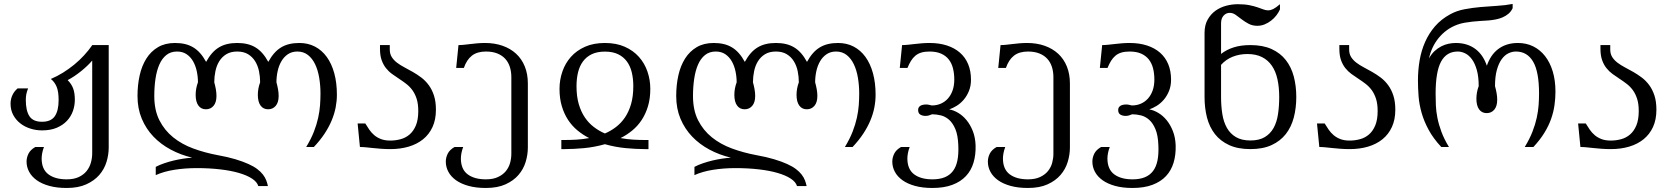

<svg xmlns="http://www.w3.org/2000/svg" viewBox="-20 -748 8496 977"><path d="M533.2 2.4Q533.2 39.1 522 75.9Q510.7 112.8 485.4 142.1Q460 171.4 419.2 189.9Q378.4 208.5 319.3 208.5Q269 208.5 231 198Q192.9 187.5 167.2 169.2Q141.6 150.9 128.4 126.5Q115.2 102.1 115.2 74.2Q115.2 53.7 125 33.9Q134.8 14.2 159.7 0H203.6Q197.3 17.1 194.6 31.7Q191.9 46.4 191.9 59.6Q192.4 113.8 226.6 139.2Q260.7 164.6 319.3 164.6Q356 164.6 380.9 152.8Q405.8 141.1 420.9 122.1Q436 103 442.6 79.3Q449.2 55.7 449.2 31.2V-439.9Q439.5 -428.2 425.3 -414.6Q411.1 -400.9 394.3 -387.2Q377.4 -373.5 359.4 -361.3Q341.3 -349.1 324.2 -340.3Q333.5 -331.1 340.3 -321Q347.2 -311 351.8 -299.1Q356.4 -287.1 358.6 -272.7Q360.8 -258.3 360.8 -240.2Q360.8 -210.9 351.1 -183.1Q341.3 -155.3 320.8 -133.3Q300.3 -111.3 268.8 -97.9Q237.3 -84.5 193.8 -84.5Q163.1 -84.5 134 -93.8Q105 -103 82.8 -120.6Q60.5 -138.2 47.1 -163.3Q33.7 -188.5 33.7 -220.2Q33.7 -242.7 42.7 -262.9Q51.8 -283.2 69.8 -298.3H123Q116.2 -281.2 113.8 -268.1Q111.3 -254.9 111.3 -239.3Q111.3 -184.6 129.9 -156.5Q148.4 -128.4 193.8 -128.4Q239.3 -128.4 258.8 -156.5Q278.3 -184.6 278.3 -239.3Q278.3 -281.7 268.3 -306.2Q258.3 -330.6 238.8 -346.2Q271 -359.9 300.8 -378.4Q330.6 -397 357.4 -418.9Q384.3 -440.9 407.5 -466.1Q430.7 -491.2 449.7 -518.6H533.2Z M1386.7 -329.1Q1391.6 -311.5 1394.8 -293.7Q1397.9 -275.9 1397.9 -259.8Q1397.9 -227.1 1383.1 -209.5Q1368.2 -191.9 1344.2 -191.9Q1319.8 -191.9 1305.9 -210.9Q1292 -230 1292 -265.6Q1292 -280.8 1294.9 -297.1Q1297.9 -313.5 1303.7 -329.1Q1303.7 -357.9 1297.9 -386Q1292 -414.1 1278.3 -436.3Q1264.6 -458.5 1242.2 -472.2Q1219.7 -485.8 1187 -485.8Q1154.3 -485.8 1131.8 -472.2Q1109.4 -458.5 1095.7 -436.3Q1082 -414.1 1076.2 -386Q1070.3 -357.9 1070.3 -329.1Q1075.2 -311.5 1078.4 -293.7Q1081.5 -275.9 1081.5 -259.8Q1081.5 -227.1 1066.7 -209.5Q1051.8 -191.9 1027.8 -191.9Q1003.4 -191.9 989.5 -210.9Q975.6 -230 975.6 -265.6Q975.6 -280.8 978.5 -297.1Q981.4 -313.5 987.3 -329.1Q987.3 -357.9 981.2 -386Q975.1 -414.1 962.4 -436.3Q949.7 -458.5 929.4 -472.2Q909.2 -485.8 880.9 -485.8Q848.6 -485.8 826.4 -468Q804.2 -450.2 790.8 -419.4Q777.3 -388.7 771.2 -347.4Q765.1 -306.2 765.1 -259.3Q765.1 -187.5 791 -136.2Q816.9 -85 861.1 -49.3Q905.3 -13.7 963.9 7.8Q1022.5 29.3 1087.9 41.5Q1139.6 50.8 1177.7 62.3Q1215.8 73.7 1243.4 86.2Q1271 98.6 1289.1 112.3Q1307.1 126 1318.1 140.4Q1329.1 154.8 1334.7 169.4Q1340.3 184.1 1343.3 198.7H1294.4Q1288.1 177.7 1262.5 160.9Q1236.8 144 1195.8 132.1Q1154.8 120.1 1099.9 113.8Q1044.9 107.4 980.5 107.4Q921.4 107.4 867.4 116Q813.5 124.5 772.5 143.1V101.1Q792 90.8 815.7 82.8Q839.4 74.7 864 68.8Q888.7 63 913.1 59.3Q937.5 55.7 958 54.2Q899.9 40.5 849.1 13.4Q798.3 -13.7 760.7 -53Q723.1 -92.3 701.4 -144Q679.7 -195.8 679.7 -259.3Q679.7 -315.4 690.7 -364.5Q701.7 -413.6 724.9 -450.2Q748 -486.8 784.2 -508.1Q820.3 -529.3 870.6 -529.3Q898.4 -529.3 921.1 -523.9Q943.8 -518.6 963.1 -507.1Q982.4 -495.6 998.5 -477.3Q1014.6 -459 1028.8 -433.1Q1043 -459 1059.1 -477.3Q1075.2 -495.6 1094.5 -507.1Q1113.8 -518.6 1136.5 -523.9Q1159.2 -529.3 1187 -529.3Q1214.8 -529.3 1237.5 -523.9Q1260.3 -518.6 1279.5 -507.1Q1298.8 -495.6 1314.9 -477.3Q1331.1 -459 1345.2 -433.1Q1359.4 -459 1375.5 -477.3Q1391.6 -495.6 1410.9 -507.1Q1430.2 -518.6 1452.9 -523.9Q1475.6 -529.3 1503.4 -529.3Q1547.4 -529.3 1582.5 -511Q1617.7 -492.7 1642.6 -458.5Q1667.5 -424.3 1680.9 -375.5Q1694.3 -326.7 1694.3 -266.1Q1694.3 -233.9 1688 -201.2Q1681.6 -168.5 1667.7 -135Q1653.8 -101.6 1631.6 -67.9Q1609.4 -34.2 1577.1 0H1538.1Q1563 -41 1577.4 -78.1Q1591.8 -115.2 1599.1 -148.9Q1606.4 -182.6 1608.6 -213.1Q1610.8 -243.7 1610.8 -271.5Q1610.8 -314 1604.2 -352.8Q1597.7 -391.6 1583.5 -421.1Q1569.3 -450.7 1546.9 -468.3Q1524.4 -485.8 1493.2 -485.8Q1465.3 -485.8 1445.1 -472.2Q1424.8 -458.5 1411.9 -436.3Q1398.9 -414.1 1392.8 -386Q1386.7 -357.9 1386.7 -329.1Z M1966.3 -32.7Q1992.7 -32.7 2018.3 -39.6Q2043.9 -46.4 2064 -63.5Q2084 -80.6 2096.2 -109.6Q2108.4 -138.7 2108.4 -183.1Q2108.4 -219.7 2100.1 -245.4Q2091.8 -271 2078.1 -289.6Q2064.5 -308.1 2046.9 -321.5Q2029.3 -335 2011 -346.9Q1992.7 -358.9 1975.1 -371.6Q1957.5 -384.3 1943.8 -401.6Q1930.2 -418.9 1921.9 -442.4Q1913.6 -465.8 1913.6 -500V-518.6H1963.4V-496.1Q1963.4 -473.6 1973.4 -457.8Q1983.4 -441.9 2000 -429.2Q2016.6 -416.5 2037.6 -405.5Q2058.6 -394.5 2080.8 -381.8Q2103 -369.1 2124 -353.3Q2145 -337.4 2161.6 -314.9Q2178.2 -292.5 2188.2 -262Q2198.2 -231.4 2198.2 -189.5Q2198.2 -139.2 2180.9 -101.6Q2163.6 -64 2132.6 -39.1Q2101.6 -14.2 2059.1 -1.7Q2016.6 10.7 1966.3 10.7Q1940.9 10.7 1919.2 9Q1897.5 7.3 1878.7 5.4Q1859.9 3.4 1843.3 1.7Q1826.7 0 1811.5 0L1799.8 -119.6H1838.9Q1848.6 -103.5 1859.4 -87.9Q1870.1 -72.3 1884.5 -60.1Q1898.9 -47.9 1918.7 -40.3Q1938.5 -32.7 1966.3 -32.7Z M2336.9 0Q2330.6 17.1 2327.9 31.7Q2325.2 46.4 2325.2 59.6Q2325.7 113.8 2359.9 139.2Q2394 164.6 2452.6 164.6Q2489.3 164.6 2514.2 152.8Q2539.1 141.1 2554.2 122.6Q2569.3 104 2575.7 80.8Q2582 57.6 2582 34.7V-355.5Q2582 -383.8 2574.2 -408Q2566.4 -432.1 2550.5 -449.2Q2534.7 -466.3 2510.3 -476.1Q2485.8 -485.8 2452.6 -485.8Q2408.2 -485.8 2381.3 -464.8Q2354.5 -443.8 2340.3 -402.3H2301.3L2313 -518.6Q2327.1 -518.6 2342.3 -520.3Q2357.4 -522 2374 -523.9Q2390.6 -525.9 2408.9 -527.6Q2427.2 -529.3 2448.2 -529.3Q2497.1 -529.3 2537.4 -515.1Q2577.6 -501 2606.2 -474.6Q2634.8 -448.2 2650.4 -409.9Q2666 -371.6 2666 -323.2V2.4Q2666 39.1 2654.8 75.9Q2643.6 112.8 2618.4 142.1Q2593.3 171.4 2552.5 189.9Q2511.7 208.5 2452.6 208.5Q2402.3 208.5 2364.3 198Q2326.2 187.5 2300.5 169.2Q2274.9 150.9 2261.7 126.5Q2248.5 102.1 2248.5 74.2Q2248.5 53.7 2258.3 33.9Q2268.1 14.2 2293 0Z M2854.5 -35.6Q2881.3 -35.6 2912.8 -37.4Q2944.3 -39.1 2978 -45.4Q2946.3 -61.5 2918.7 -84.2Q2891.1 -106.9 2870.8 -137.7Q2850.6 -168.5 2838.9 -207.5Q2827.1 -246.6 2827.1 -295.9Q2827.1 -341.3 2841.6 -383.5Q2856 -425.8 2884.8 -458.3Q2913.6 -490.7 2956.8 -510Q3000 -529.3 3058.1 -529.3Q3116.2 -529.3 3159.4 -510Q3202.6 -490.7 3231.4 -458.3Q3260.3 -425.8 3274.7 -383.5Q3289.1 -341.3 3289.1 -295.9Q3289.1 -246.6 3277.3 -207.5Q3265.6 -168.5 3245.4 -137.7Q3225.1 -106.9 3197.5 -84.2Q3169.9 -61.5 3137.7 -45.4Q3171.4 -39.1 3203.1 -37.4Q3234.9 -35.6 3261.7 -35.6H3279.8V10.7H3261.7Q3218.8 10.7 3165.5 5.9Q3112.3 1 3058.1 -14.2Q3003.9 1 2950.7 5.9Q2897.5 10.7 2854.5 10.7H2836.4V-35.6ZM3058.1 -485.4Q3018.6 -485.4 2991.2 -472.2Q2963.9 -459 2946.5 -435.5Q2929.2 -412.1 2921.4 -379.9Q2913.6 -347.7 2913.6 -309.6Q2913.6 -257.8 2925 -218.5Q2936.5 -179.2 2956.1 -150.4Q2975.6 -121.6 3002 -101.6Q3028.3 -81.5 3058.1 -68.8Q3087.9 -81.5 3114.3 -101.6Q3140.6 -121.6 3160.2 -150.4Q3179.7 -179.2 3191.2 -218.5Q3202.6 -257.8 3202.6 -309.6Q3202.6 -347.7 3194.8 -379.9Q3187 -412.1 3169.7 -435.5Q3152.3 -459 3125 -472.2Q3097.7 -485.4 3058.1 -485.4Z M4127.9 -329.1Q4132.8 -311.5 4136 -293.7Q4139.2 -275.9 4139.2 -259.8Q4139.2 -227.1 4124.3 -209.5Q4109.4 -191.9 4085.4 -191.9Q4061 -191.9 4047.1 -210.9Q4033.2 -230 4033.2 -265.6Q4033.2 -280.8 4036.1 -297.1Q4039.1 -313.5 4044.9 -329.1Q4044.9 -357.9 4039.1 -386Q4033.2 -414.1 4019.5 -436.3Q4005.9 -458.5 3983.4 -472.2Q3960.9 -485.8 3928.2 -485.8Q3895.5 -485.8 3873 -472.2Q3850.6 -458.5 3836.9 -436.3Q3823.2 -414.1 3817.4 -386Q3811.5 -357.9 3811.5 -329.1Q3816.4 -311.5 3819.6 -293.7Q3822.8 -275.9 3822.8 -259.8Q3822.8 -227.1 3807.9 -209.5Q3793 -191.9 3769 -191.9Q3744.6 -191.9 3730.7 -210.9Q3716.8 -230 3716.8 -265.6Q3716.8 -280.8 3719.7 -297.1Q3722.7 -313.5 3728.5 -329.1Q3728.5 -357.9 3722.4 -386Q3716.3 -414.1 3703.6 -436.3Q3690.9 -458.5 3670.7 -472.2Q3650.4 -485.8 3622.1 -485.8Q3589.8 -485.8 3567.6 -468Q3545.4 -450.2 3532 -419.4Q3518.6 -388.7 3512.5 -347.4Q3506.3 -306.2 3506.3 -259.3Q3506.3 -187.5 3532.2 -136.2Q3558.1 -85 3602.3 -49.3Q3646.5 -13.7 3705.1 7.8Q3763.7 29.3 3829.1 41.5Q3880.9 50.8 3918.9 62.3Q3957 73.7 3984.6 86.2Q4012.2 98.6 4030.3 112.3Q4048.3 126 4059.3 140.4Q4070.3 154.8 4075.9 169.4Q4081.5 184.1 4084.5 198.7H4035.6Q4029.3 177.7 4003.7 160.9Q3978 144 3937 132.1Q3896 120.1 3841.1 113.8Q3786.1 107.4 3721.7 107.4Q3662.6 107.4 3608.6 116Q3554.7 124.5 3513.7 143.1V101.1Q3533.2 90.8 3556.9 82.8Q3580.6 74.7 3605.2 68.8Q3629.9 63 3654.3 59.3Q3678.7 55.7 3699.2 54.2Q3641.1 40.5 3590.3 13.4Q3539.6 -13.7 3502 -53Q3464.4 -92.3 3442.6 -144Q3420.9 -195.8 3420.9 -259.3Q3420.9 -315.4 3431.9 -364.5Q3442.9 -413.6 3466.1 -450.2Q3489.3 -486.8 3525.4 -508.1Q3561.5 -529.3 3611.8 -529.3Q3639.6 -529.3 3662.4 -523.9Q3685.1 -518.6 3704.3 -507.1Q3723.6 -495.6 3739.7 -477.3Q3755.9 -459 3770 -433.1Q3784.2 -459 3800.3 -477.3Q3816.4 -495.6 3835.7 -507.1Q3855 -518.6 3877.7 -523.9Q3900.4 -529.3 3928.2 -529.3Q3956.1 -529.3 3978.8 -523.9Q4001.5 -518.6 4020.8 -507.1Q4040 -495.6 4056.2 -477.3Q4072.3 -459 4086.4 -433.1Q4100.6 -459 4116.7 -477.3Q4132.8 -495.6 4152.1 -507.1Q4171.4 -518.6 4194.1 -523.9Q4216.8 -529.3 4244.6 -529.3Q4288.6 -529.3 4323.7 -511Q4358.9 -492.7 4383.8 -458.5Q4408.7 -424.3 4422.1 -375.5Q4435.5 -326.7 4435.5 -266.1Q4435.5 -233.9 4429.2 -201.2Q4422.9 -168.5 4408.9 -135Q4395 -101.6 4372.8 -67.9Q4350.6 -34.2 4318.4 0H4279.3Q4304.2 -41 4318.6 -78.1Q4333 -115.2 4340.3 -148.9Q4347.7 -182.6 4349.9 -213.1Q4352.1 -243.7 4352.1 -271.5Q4352.1 -314 4345.5 -352.8Q4338.9 -391.6 4324.7 -421.1Q4310.5 -450.7 4288.1 -468.3Q4265.6 -485.8 4234.4 -485.8Q4206.5 -485.8 4186.3 -472.2Q4166 -458.5 4153.1 -436.3Q4140.1 -414.1 4134 -386Q4127.9 -357.9 4127.9 -329.1Z M4944.3 -8.8Q4945.8 39.6 4933.8 79.6Q4921.9 119.6 4895 148.2Q4868.2 176.8 4825.9 192.6Q4783.7 208.5 4724.6 208.5Q4674.3 208.5 4636.2 198Q4598.1 187.5 4572.5 169.2Q4546.9 150.9 4533.7 126.5Q4520.5 102.1 4520.5 74.2Q4520.5 53.7 4530.3 33.9Q4540 14.2 4564.9 0H4608.9Q4602.5 17.1 4599.9 31.7Q4597.2 46.4 4597.2 59.6Q4597.7 113.8 4631.8 139.2Q4666 164.6 4724.6 164.6Q4761.2 164.6 4787.1 154.1Q4813 143.6 4829.1 122.3Q4845.2 101.1 4851.8 68.6Q4858.4 36.1 4856.4 -8.3Q4854.5 -59.6 4841.6 -90.6Q4828.6 -121.6 4809.6 -138.4Q4790.5 -155.3 4767.6 -160.9Q4744.6 -166.5 4723.1 -166.5Q4714.4 -162.6 4706.1 -160.4Q4697.8 -158.2 4689.9 -158.2Q4674.3 -158.2 4663.1 -164.8Q4651.9 -171.4 4651.9 -188.5Q4651.9 -196.3 4655.3 -201.7Q4658.7 -207 4664.3 -210.2Q4669.9 -213.4 4677.2 -214.8Q4684.6 -216.3 4692.4 -216.3Q4700.2 -216.3 4707.5 -214.6Q4714.8 -212.9 4721.7 -211.4Q4746.6 -211.4 4767.3 -220.5Q4788.1 -229.5 4803.5 -246.6Q4818.8 -263.7 4827.4 -288.1Q4835.9 -312.5 4835.9 -343.3Q4835.9 -374 4829.3 -400.1Q4822.8 -426.3 4807.9 -445.3Q4793 -464.4 4768.8 -475.1Q4744.6 -485.8 4710 -485.8Q4685.5 -485.8 4668 -480.5Q4650.4 -475.1 4637.7 -464.4Q4625 -453.6 4615.5 -438.2Q4606 -422.9 4597.7 -402.3H4558.6L4570.3 -518.6Q4584.5 -518.6 4600.1 -520.3Q4615.7 -522 4633.3 -523.9Q4650.9 -525.9 4669.9 -527.6Q4689 -529.3 4710 -529.3Q4759.3 -529.3 4798.3 -516.6Q4837.4 -503.9 4864.7 -480Q4892.1 -456.1 4906.5 -421.4Q4920.9 -386.7 4920.9 -342.8Q4920.9 -310.5 4910.4 -284.9Q4899.9 -259.3 4883.8 -240.5Q4867.7 -221.7 4847.9 -209.5Q4828.1 -197.3 4810.1 -191.4Q4832.5 -187.5 4856 -173.6Q4879.4 -159.7 4898.4 -136.5Q4917.5 -113.3 4930.2 -81.1Q4942.9 -48.8 4944.3 -8.8Z M5095.2 0Q5088.9 17.1 5086.2 31.7Q5083.5 46.4 5083.5 59.6Q5084 113.8 5118.2 139.2Q5152.3 164.6 5210.9 164.6Q5247.6 164.6 5272.5 152.8Q5297.4 141.1 5312.5 122.6Q5327.6 104 5334 80.8Q5340.3 57.6 5340.3 34.7V-355.5Q5340.3 -383.8 5332.5 -408Q5324.7 -432.1 5308.8 -449.2Q5293 -466.3 5268.6 -476.1Q5244.1 -485.8 5210.9 -485.8Q5166.5 -485.8 5139.6 -464.8Q5112.8 -443.8 5098.6 -402.3H5059.6L5071.3 -518.6Q5085.4 -518.6 5100.6 -520.3Q5115.7 -522 5132.3 -523.9Q5148.9 -525.9 5167.2 -527.6Q5185.5 -529.3 5206.5 -529.3Q5255.4 -529.3 5295.7 -515.1Q5335.9 -501 5364.5 -474.6Q5393.1 -448.2 5408.7 -409.9Q5424.3 -371.6 5424.3 -323.2V2.4Q5424.3 39.1 5413.1 75.9Q5401.9 112.8 5376.7 142.1Q5351.6 171.4 5310.8 189.9Q5270 208.5 5210.9 208.5Q5160.6 208.5 5122.6 198Q5084.5 187.5 5058.8 169.2Q5033.2 150.9 5020 126.5Q5006.8 102.1 5006.8 74.2Q5006.8 53.7 5016.6 33.9Q5026.4 14.2 5051.3 0Z M5962.4 -8.8Q5963.9 39.6 5951.9 79.6Q5939.9 119.6 5913.1 148.2Q5886.2 176.8 5844 192.6Q5801.8 208.5 5742.7 208.5Q5692.4 208.5 5654.3 198Q5616.2 187.5 5590.6 169.2Q5564.9 150.9 5551.8 126.5Q5538.6 102.1 5538.6 74.2Q5538.6 53.7 5548.3 33.9Q5558.1 14.2 5583 0H5627Q5620.6 17.1 5617.9 31.7Q5615.2 46.4 5615.2 59.6Q5615.7 113.8 5649.9 139.2Q5684.1 164.6 5742.7 164.6Q5779.3 164.6 5805.2 154.1Q5831.1 143.6 5847.2 122.3Q5863.3 101.1 5869.9 68.6Q5876.5 36.1 5874.5 -8.3Q5872.6 -59.6 5859.6 -90.6Q5846.7 -121.6 5827.6 -138.4Q5808.6 -155.3 5785.6 -160.9Q5762.7 -166.5 5741.2 -166.5Q5732.4 -162.6 5724.1 -160.4Q5715.8 -158.2 5708 -158.2Q5692.4 -158.2 5681.2 -164.8Q5669.9 -171.4 5669.9 -188.5Q5669.9 -196.3 5673.3 -201.7Q5676.8 -207 5682.4 -210.2Q5688 -213.4 5695.3 -214.8Q5702.6 -216.3 5710.4 -216.3Q5718.3 -216.3 5725.6 -214.6Q5732.9 -212.9 5739.7 -211.4Q5764.6 -211.4 5785.4 -220.5Q5806.2 -229.5 5821.5 -246.6Q5836.9 -263.7 5845.5 -288.1Q5854 -312.5 5854 -343.3Q5854 -374 5847.4 -400.1Q5840.8 -426.3 5825.9 -445.3Q5811 -464.4 5786.9 -475.1Q5762.7 -485.8 5728 -485.8Q5703.6 -485.8 5686 -480.5Q5668.5 -475.1 5655.8 -464.4Q5643.1 -453.6 5633.5 -438.2Q5624 -422.9 5615.7 -402.3H5576.7L5588.4 -518.6Q5602.5 -518.6 5618.2 -520.3Q5633.8 -522 5651.4 -523.9Q5668.9 -525.9 5688 -527.6Q5707 -529.3 5728 -529.3Q5777.3 -529.3 5816.4 -516.6Q5855.5 -503.9 5882.8 -480Q5910.2 -456.1 5924.6 -421.4Q5939 -386.7 5939 -342.8Q5939 -310.5 5928.5 -284.9Q5918 -259.3 5901.9 -240.5Q5885.7 -221.7 5866 -209.5Q5846.2 -197.3 5828.1 -191.4Q5850.6 -187.5 5874 -173.6Q5897.5 -159.7 5916.5 -136.5Q5935.5 -113.3 5948.2 -81.1Q5960.9 -48.8 5962.4 -8.8Z M6109.4 -580.1Q6109.4 -620.1 6125 -647.9Q6140.6 -675.8 6165 -693.4Q6189.5 -710.9 6219.5 -718.8Q6249.5 -726.6 6278.3 -726.6Q6313.5 -726.6 6337.4 -721.7Q6361.3 -716.8 6378.7 -710.9Q6396 -705.1 6408.4 -700.2Q6420.9 -695.3 6433.1 -695.3Q6445.3 -695.3 6459 -702.1Q6472.7 -709 6493.2 -726.6V-700.2Q6486.3 -684.6 6474.9 -669.7Q6463.4 -654.8 6448.2 -643.1Q6433.1 -631.3 6415.3 -624Q6397.5 -616.7 6377.9 -616.7Q6353 -616.7 6333.7 -627Q6314.5 -637.2 6298.3 -649.7Q6282.2 -662.1 6267.8 -672.4Q6253.4 -682.6 6237.3 -682.6Q6219.2 -682.6 6206.3 -668.5Q6193.4 -654.3 6193.4 -629.4V-473.6Q6220.7 -495.1 6257.3 -506.8Q6293.9 -518.6 6342.8 -518.6Q6406.2 -518.6 6450.7 -498.3Q6495.1 -478 6522.9 -442.4Q6550.8 -406.7 6563.5 -358.6Q6576.2 -310.5 6576.2 -254.4Q6576.2 -198.2 6563.5 -149.9Q6550.8 -101.6 6522.9 -65.9Q6495.1 -30.3 6450.7 -9.8Q6406.2 10.7 6342.8 10.7Q6278.8 10.7 6234.4 -9.8Q6189.9 -30.3 6162.1 -65.9Q6134.3 -101.6 6121.8 -149.9Q6109.4 -198.2 6109.4 -254.4ZM6489.3 -254.4Q6489.3 -303.7 6480.5 -344.2Q6471.7 -384.8 6452.1 -413.3Q6432.6 -441.9 6401.9 -457.5Q6371.1 -473.1 6327.1 -473.1Q6287.6 -473.1 6252.9 -459.5Q6218.3 -445.8 6193.4 -418V-254.4Q6193.4 -207.5 6200 -167Q6206.5 -126.5 6223.4 -96.9Q6240.2 -67.4 6269.3 -50.3Q6298.3 -33.2 6342.8 -33.2Q6387.2 -33.2 6415.8 -50.3Q6444.3 -67.4 6460.7 -96.9Q6477.1 -126.5 6483.2 -167Q6489.3 -207.5 6489.3 -254.4Z M6848.1 -32.7Q6874.5 -32.7 6900.1 -39.6Q6925.8 -46.4 6945.8 -63.5Q6965.8 -80.6 6978 -109.6Q6990.2 -138.7 6990.2 -183.1Q6990.2 -219.7 6981.9 -245.4Q6973.6 -271 6960 -289.6Q6946.3 -308.1 6928.7 -321.5Q6911.1 -335 6892.8 -346.9Q6874.5 -358.9 6856.9 -371.6Q6839.4 -384.3 6825.7 -401.6Q6812 -418.9 6803.7 -442.4Q6795.4 -465.8 6795.4 -500V-518.6H6845.2V-496.1Q6845.2 -473.6 6855.2 -457.8Q6865.2 -441.9 6881.8 -429.2Q6898.4 -416.5 6919.4 -405.5Q6940.4 -394.5 6962.6 -381.8Q6984.9 -369.1 7005.9 -353.3Q7026.9 -337.4 7043.5 -314.9Q7060.1 -292.5 7070.1 -262Q7080.1 -231.4 7080.1 -189.5Q7080.1 -139.2 7062.7 -101.6Q7045.4 -64 7014.4 -39.1Q6983.4 -14.2 6940.9 -1.7Q6898.4 10.7 6848.1 10.7Q6822.8 10.7 6801 9Q6779.3 7.3 6760.5 5.4Q6741.7 3.4 6725.1 1.7Q6708.5 0 6693.4 0L6681.6 -119.6H6720.7Q6730.5 -103.5 6741.2 -87.9Q6752 -72.3 6766.4 -60.1Q6780.8 -47.9 6800.5 -40.3Q6820.3 -32.7 6848.1 -32.7Z M7677.2 -706.5Q7669.4 -689.5 7655.8 -678Q7642.1 -666.5 7625.5 -659.4Q7608.9 -652.3 7590.3 -648.9Q7571.8 -645.5 7554.7 -644Q7534.2 -642.6 7513.2 -641.4Q7492.2 -640.1 7471.9 -637.9Q7451.7 -635.7 7432.4 -632.3Q7413.1 -628.9 7396 -622.6Q7366.2 -611.8 7342 -594Q7317.9 -576.2 7299.8 -553.7Q7281.7 -531.2 7269.5 -504.9Q7257.3 -478.5 7251.5 -450.7Q7263.7 -473.1 7279.8 -488Q7295.9 -502.9 7314 -512.2Q7332 -521.5 7351.1 -525.4Q7370.1 -529.3 7387.7 -529.3Q7418.9 -529.3 7444.3 -521Q7469.7 -512.7 7489.5 -497.3Q7509.3 -481.9 7523.2 -460.7Q7537.1 -439.5 7545.9 -413.6Q7554.7 -439.5 7568.6 -460.7Q7582.5 -481.9 7602.3 -497.3Q7622.1 -512.7 7647.5 -521Q7672.9 -529.3 7704.1 -529.3Q7746.6 -529.3 7781.5 -512.2Q7816.4 -495.1 7841.8 -462.9Q7867.2 -430.7 7881.1 -384.8Q7895 -338.9 7895 -281.2Q7895 -247.6 7890.1 -212.9Q7885.3 -178.2 7872.8 -142.8Q7860.4 -107.4 7838.4 -71.8Q7816.4 -36.1 7782.7 0H7738.8Q7763.7 -41 7778.1 -78.1Q7792.5 -115.2 7799.8 -148.9Q7807.1 -182.6 7809.3 -213.1Q7811.5 -243.7 7811.5 -271.5Q7811.5 -383.3 7781.2 -434.6Q7751 -485.8 7693.8 -485.8Q7674.3 -485.8 7655.3 -476.6Q7636.2 -467.3 7621.1 -446.3Q7606 -425.3 7596.7 -391.6Q7587.4 -357.9 7587.4 -309.6Q7592.3 -292 7595.5 -274.2Q7598.6 -256.3 7598.6 -240.2Q7598.6 -207.5 7583.7 -189.9Q7568.8 -172.4 7544.9 -172.4Q7520.5 -172.4 7506.6 -191.4Q7492.7 -210.4 7492.7 -246.1Q7492.7 -261.2 7495.6 -277.6Q7498.5 -293.9 7504.4 -309.6Q7504.4 -357.9 7494.9 -391.6Q7485.4 -425.3 7470.2 -446Q7455.1 -466.8 7436 -476.3Q7417 -485.8 7397.9 -485.8Q7340.8 -485.8 7313 -434.6Q7285.2 -383.3 7285.2 -271.5Q7285.2 -243.7 7286.4 -213.1Q7287.6 -182.6 7294.2 -148.9Q7300.8 -115.2 7314.5 -78.1Q7328.1 -41 7353 0H7314Q7273.4 -43.5 7249.8 -87.2Q7226.1 -130.9 7213.9 -173.8Q7201.7 -216.8 7198.5 -258.3Q7195.3 -299.8 7195.3 -338.9Q7195.3 -391.6 7203.9 -441.2Q7212.4 -490.7 7231.7 -534.4Q7251 -578.1 7282.2 -614.3Q7313.5 -650.4 7359.4 -675.3Q7392.1 -693.4 7432.1 -700.9Q7472.2 -708.5 7514.2 -712.2Q7556.2 -715.8 7598.1 -718.3Q7640.1 -720.7 7677.2 -728Z M8176.8 -32.7Q8203.1 -32.7 8228.8 -39.6Q8254.4 -46.4 8274.4 -63.5Q8294.4 -80.6 8306.6 -109.6Q8318.8 -138.7 8318.8 -183.1Q8318.8 -219.7 8310.5 -245.4Q8302.2 -271 8288.6 -289.6Q8274.9 -308.1 8257.3 -321.5Q8239.7 -335 8221.4 -346.9Q8203.1 -358.9 8185.5 -371.6Q8168 -384.3 8154.3 -401.6Q8140.6 -418.9 8132.3 -442.4Q8124 -465.8 8124 -500V-518.6H8173.8V-496.1Q8173.8 -473.6 8183.8 -457.8Q8193.8 -441.9 8210.4 -429.2Q8227.1 -416.5 8248 -405.5Q8269 -394.5 8291.3 -381.8Q8313.5 -369.1 8334.5 -353.3Q8355.5 -337.4 8372.1 -314.9Q8388.7 -292.5 8398.7 -262Q8408.7 -231.4 8408.7 -189.5Q8408.7 -139.2 8391.4 -101.6Q8374 -64 8343 -39.1Q8312 -14.2 8269.5 -1.7Q8227.1 10.7 8176.8 10.7Q8151.4 10.7 8129.6 9Q8107.9 7.3 8089.1 5.4Q8070.3 3.4 8053.7 1.7Q8037.1 0 8022 0L8010.3 -119.6H8049.3Q8059.1 -103.5 8069.8 -87.9Q8080.6 -72.3 8095 -60.1Q8109.4 -47.9 8129.2 -40.3Q8148.9 -32.7 8176.8 -32.7Z"/></svg>

Font: Arian Grqi
Style: Regular
Weight: 400
Designer: Ruben Hakobyan (Tarumian)
Foundry: Ruben Hakobyan (Tarumian)
Version: Version 1.003